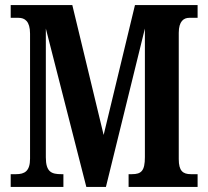

<svg xmlns="http://www.w3.org/2000/svg" viewBox="-20 -734 818 754"><path d="M22 0H229V-50H221C183 -50 160 -58 160 -116V-622L319 0H396L549 -622V-117C549 -63 535 -50 498 -50H485V0H756V-50H730C698 -50 682 -63 682 -109V-605C682 -651 702 -664 723 -664H756V-714H510L387 -204L264 -714H22V-664H53C77 -664 98 -651 98 -602V-111C98 -62 77 -50 43 -50H22Z"/></svg>

Font: Noto Serif Devanagari ExtraCondensed
Style: Bold
Weight: 700
Width: 2
Designer: Universal Thirst, Indian Type Foundry and the Monotype Design Team
Foundry: Monotype Imaging Inc.
Version: Version 2.004